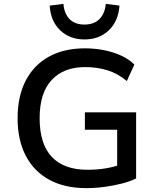

<svg xmlns="http://www.w3.org/2000/svg" viewBox="-20 -964 814 993"><path d="M426 9Q315 9 235.5 -34Q156 -77 113.5 -158Q71 -239 71 -353Q71 -466 113 -547Q155 -628 233 -671Q311 -714 419 -714Q471 -714 518.5 -704.5Q566 -695 606.5 -676.5Q647 -658 675 -630L636 -545Q589 -584 536 -600.5Q483 -617 420 -617Q309 -617 247 -550Q185 -483 185 -353Q185 -219 248 -152.5Q311 -86 432 -86Q485 -86 531 -94Q577 -102 615 -118L586 -62V-293H419V-383H684V-41Q654 -26 611.5 -15Q569 -4 521 2.5Q473 9 426 9ZM417 -760Q341 -760 291.5 -807Q242 -854 237 -935L308 -944Q312 -894 339.5 -865.5Q367 -837 417 -837Q467 -837 495 -866Q523 -895 527 -944L598 -935Q592 -854 542.5 -807Q493 -760 417 -760Z"/></svg>

Font: Nunito Sans 8pt SemiBold
Style: Regular
Weight: 600
Version: Version 3.101;gftools[0.9.27]